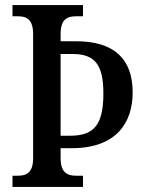

<svg xmlns="http://www.w3.org/2000/svg" viewBox="-20 -734 572 754"><path d="M29 0H306V-44H279C245 -44 218 -55 218 -114V-152H261C437 -152 501 -252 501 -371C501 -501 430 -572 279 -572H218V-600C218 -659 244 -670 279 -670H306V-714H29V-670H51C83 -670 110 -659 110 -601V-112C110 -55 83 -44 51 -44H29ZM255 -201H218V-522H265C354 -522 386 -478 386 -367C386 -242 348 -201 255 -201Z"/></svg>

Font: Noto Serif Bengali Condensed Medium
Style: Regular
Weight: 500
Width: 3
Designer: Juan Bruce, Universal Thirst, Indian Type Foundry and the Monotype Design Team.
Foundry: Monotype Imaging Inc.
Version: Version 2.003